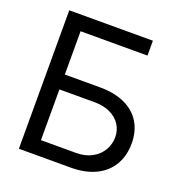

<svg xmlns="http://www.w3.org/2000/svg" viewBox="-131 -838 885 948"><g transform="rotate(20 311.0 -364.0)"><path d="M72.3 -727.5H511.7V-649.4H160.2V-421.9H344.7Q421.9 -421.9 476.3 -396.5Q530.8 -371.1 558.8 -324.5Q586.9 -277.8 586.9 -214.8Q586.9 -150.9 558.8 -102.3Q530.8 -53.7 476.1 -26.9Q421.4 0 344.7 0H72.3ZM344.7 -77.1Q392.6 -77.1 428 -96.4Q463.4 -115.7 481.7 -147.7Q500 -179.7 500 -215.8Q500 -251.5 481.7 -280.5Q463.4 -309.6 428.2 -326.7Q393.1 -343.8 344.7 -343.8H160.2V-77.1Z"/></g></svg>

Font: Intratopia Thin
Style: Regular
Weight: 100
Designer: Rasmus Andersson
Foundry: rsms
Version: Version 3.000;Glyphs 3.2.3 (3260)